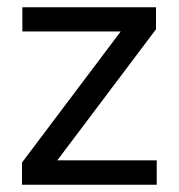

<svg xmlns="http://www.w3.org/2000/svg" viewBox="-20 -508 492 528"><path d="M411 -67V0H40.5V-61L312 -421.5H41.5V-488H409V-427.5L137.5 -67Z"/></svg>

Font: Anek Gurmukhi
Style: Regular
Weight: 400
Designer: Sarang Kulkarni (Gurmukhi), Yesha Goshar (Latin)
Foundry: Ek Type
Version: Version 1.003